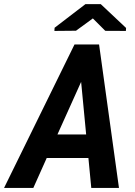

<svg xmlns="http://www.w3.org/2000/svg" viewBox="-60 -931 667 951"><path d="M564.5 -792.5 563.5 -777.8 461.4 -778.3 399.9 -839.8 316.4 -778.8 209.5 -777.8 210.4 -793.5 363.3 -910.6H439ZM377.9 -148.4H171.4L105 0H-40L309.1 -710.9H430.7L529.3 0H392.1ZM224.6 -265.1H366.7L341.8 -525.4Z"/></svg>

Font: TypoPRO Roboto Mono
Style: Bold Italic
Weight: 700
Designer: Google
Version: Version 2.000986; 2015; ttfautohint (v1.3)